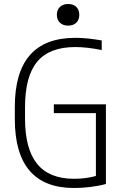

<svg xmlns="http://www.w3.org/2000/svg" viewBox="-20 -929 640 959"><path d="M350 10Q54 10 54 -335V-395Q54 -740 356 -740Q388 -740 421 -736.5Q454 -733 488 -727V-679Q415 -694 356 -694Q227 -694 166 -621Q105 -548 105 -393V-337Q105 -185 165.5 -110.5Q226 -36 350 -36Q408 -36 459 -50V-364H249V-408H509V-10Q472 0 430 5Q388 10 350 10ZM320 -801Q295 -801 279.5 -815.5Q264 -830 264 -855Q264 -880 279.5 -894.5Q295 -909 320 -909Q346 -909 361 -894.5Q376 -880 376 -855Q376 -830 361 -815.5Q346 -801 320 -801Z"/></svg>

Font: M PLUS Code Latin 60 Light
Style: Regular
Weight: 300
Width: 7
Monospace: yes
Designer: Coji Morishita
Foundry: UNDERFOREST DESIGN
Version: Version 1.005; ttfautohint (v1.8.3)